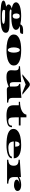

<svg xmlns="http://www.w3.org/2000/svg" viewBox="3034 -3936 1149 7257"><g transform="rotate(90 3608.5 -307.5)"><path d="M585.4 246.6Q477.5 246.6 376.5 243.4Q275.4 240.2 187.5 228Q159.2 224.1 135 219.2Q110.8 214.4 89.8 208Q48.3 195.3 24.7 177.5Q1 159.7 1 134.3Q1 114.3 20 98.4Q39.1 82.5 71.8 70.8Q104 59.1 146.5 50.5Q189 42 235.8 36.6Q195.8 19.5 171.1 -4.6Q146.5 -28.8 146.5 -59.6Q146.5 -81.1 159.2 -99.4Q171.9 -117.7 193.8 -132.8Q237.3 -163.1 306.6 -178.2Q235.8 -189.9 182.1 -210.9Q128.4 -231.9 97.9 -263.4Q67.4 -294.9 67.4 -337.9Q67.4 -389.2 111.1 -427Q154.8 -464.8 227.1 -487.8Q298.8 -510.7 392.1 -522Q485.4 -533.2 587.9 -533.2Q672.9 -533.2 752.2 -525.6Q831.5 -518.1 898.9 -501.5Q915.5 -540 943.4 -561.5Q971.2 -583 1006.1 -592.5Q1041 -602.1 1078.4 -604.2Q1115.7 -606.4 1151.4 -606.4Q1174.3 -606.4 1201.9 -606Q1229.5 -605.5 1262.2 -603.5Q1259.3 -589.8 1256.8 -565.9Q1254.4 -542 1244.6 -523.4Q1233.9 -502.9 1203.1 -495.1Q1172.4 -487.3 1145 -487.3H1031.7Q1013.2 -487.3 995.8 -486.6Q978.5 -485.8 963.4 -482.4Q1028.8 -459.5 1068.6 -423.6Q1108.4 -387.7 1108.4 -337.9Q1108.4 -286.1 1064.9 -251.2Q1021.5 -216.3 949.2 -196.3Q876.5 -176.3 783.9 -167.5Q691.4 -158.7 587.9 -158.7Q533.2 -158.7 480.5 -160.9Q427.7 -163.1 378.4 -168.5L378.9 -166Q364.3 -166 351.1 -157.2Q337.9 -148.4 337.9 -135.3Q337.9 -123.5 350.8 -115.2Q363.8 -106.9 384.8 -102.1Q406.2 -97.2 433.8 -95Q461.4 -92.8 491.7 -92.8H750.5Q839.4 -92.8 920.2 -92Q1001 -91.3 1071.8 -78.6Q1137.2 -67.4 1178.2 -37.4Q1219.2 -7.3 1219.2 48.3Q1219.2 95.2 1191.4 127.9Q1163.6 160.6 1115 182.4Q1066.4 204.1 1003.4 217.3Q941.4 230 869.9 236.3Q798.3 242.7 725.3 244.6Q652.3 246.6 585.4 246.6ZM587.4 -212.4Q623 -212.4 645 -231Q667 -249.5 677 -279.8Q687 -310.1 687 -345.7Q687 -402.3 664.1 -441.2Q641.1 -480 587.4 -480Q534.2 -480 511.5 -441.2Q488.8 -402.3 488.8 -345.7Q488.8 -310.5 498.8 -280Q508.8 -249.5 530.5 -231Q552.2 -212.4 587.4 -212.4ZM607.9 194.3Q655.3 194.3 702.6 192.6Q750 190.9 789.1 184.6Q828.6 178.7 854 167Q879.4 155.3 879.4 135.7Q879.4 113.3 845.5 101.3Q811.5 89.4 753.4 83.5Q694.8 77.6 614.5 76.4Q534.2 75.2 441.4 75.2Q426.8 75.2 411.9 74.2Q397 73.2 382.3 71.8Q351.1 93.8 351.1 130.9Q351.1 150.4 369.4 162.8Q387.7 175.3 421.4 182.1Q455.1 189 502.4 191.7Q549.8 194.3 607.9 194.3Z M1870.6 22Q1694.8 22 1562.7 -8.3Q1430.7 -38.6 1357.4 -100.1Q1284.2 -161.6 1284.2 -255.4Q1284.2 -326.2 1326.4 -378.9Q1368.7 -431.6 1445.8 -465.8Q1522.9 -500.5 1630.9 -517.1Q1738.8 -533.7 1870.6 -533.7Q2002 -533.7 2110.4 -517.1Q2218.8 -500.5 2295.4 -465.8Q2372.6 -431.6 2414.6 -378.9Q2456.5 -326.2 2456.5 -255.4Q2456.5 -185.1 2414.6 -133.1Q2372.6 -81.1 2295.4 -46.4Q2218.8 -12.2 2110.4 4.9Q2002 22 1870.6 22ZM1870.6 -29.3Q1893.6 -29.3 1911.9 -47.6Q1930.2 -65.9 1943.4 -97.2Q1969.7 -160.6 1969.7 -255.4Q1969.7 -351.1 1943.4 -415Q1930.2 -446.3 1911.9 -464.8Q1893.6 -483.4 1870.6 -483.4Q1847.2 -483.4 1828.9 -464.8Q1810.5 -446.3 1797.9 -415Q1784.7 -383.8 1777.8 -342.5Q1771 -301.3 1771 -255.4Q1771 -210 1777.8 -168.9Q1784.7 -127.9 1797.9 -97.2Q1810.5 -65.9 1828.9 -47.6Q1847.2 -29.3 1870.6 -29.3Z M2900.9 22Q2863.8 22 2818.1 18.8Q2772.5 15.6 2729 -2Q2701.7 -12.7 2680.2 -32.7Q2659.2 -52.7 2646.7 -82Q2634.3 -111.3 2634.3 -154.3Q2634.3 -187.5 2638.2 -229.7Q2642.1 -272 2642.1 -303.7Q2642.1 -337.4 2634.3 -369.9Q2626.5 -402.3 2599.9 -423.6Q2573.2 -444.8 2516.6 -444.8Q2501.5 -444.8 2483.9 -443.4V-489.3L3085.4 -533.2V-246.6Q3085.4 -210 3089.8 -182.9Q3094.2 -155.8 3105 -138.2Q3127 -102.1 3183.1 -102.1Q3215.8 -102.1 3249.5 -112.8V-301.3Q3249.5 -358.4 3235.8 -390.4Q3222.2 -422.4 3199.2 -438Q3176.3 -453.6 3148.9 -460.4V-498L3678.7 -542V-228.5Q3678.7 -164.6 3690.7 -125.2Q3702.6 -85.9 3740.5 -67.1Q3778.3 -48.3 3855.5 -44.9L3858.4 1Q3807.1 1 3742.2 2.2Q3677.2 3.4 3596.2 4.9Q3515.1 6.3 3456.1 7.6Q3397 8.8 3357.9 8.8Q3314.9 8.8 3289.3 -13.7Q3263.7 -36.1 3255.4 -63.5Q3174.3 -24.4 3088.6 -1.2Q3002.9 22 2900.9 22ZM2784.2 -579.6Q2807.1 -596.7 2827.4 -612.5Q2847.7 -628.4 2865.7 -643.1Q2901.9 -672.4 2930.4 -697Q2959 -721.7 2981.9 -742.2Q3015.1 -772.5 3043.5 -796.1Q3071.8 -819.8 3099.6 -837.9Q3113.8 -847.2 3130.1 -854.7Q3146.5 -862.3 3172.4 -862.3Q3198.2 -862.3 3214.6 -854.7Q3231 -847.2 3245.1 -837.9Q3272.9 -819.8 3301.3 -796.1Q3329.6 -772.5 3362.8 -742.2L3414.6 -697.3Q3443.4 -672.4 3479.2 -643.1Q3515.1 -613.8 3560.5 -579.6H3480.5L3172.4 -703.1L2864.3 -579.6Z M4361.3 22Q4332.5 22 4304.7 21Q4276.9 20 4251 18.1Q4198.7 14.2 4154.3 4.2Q4109.9 -5.9 4073.7 -23.9Q4038.1 -42.5 4012.2 -70.8Q3986.8 -99.6 3973.1 -140.1Q3959.5 -180.7 3959.5 -236.3V-443.8H3826.7V-489.7Q3915 -489.7 3997.3 -504.4Q4079.6 -519 4146.5 -548.3Q4214.8 -578.1 4259.3 -623.8Q4303.7 -669.4 4312.5 -731H4416V-511.2H4722.2V-443.8H4416V-291.5Q4416 -224.6 4421.9 -178Q4427.7 -131.3 4442.9 -102.5Q4472.2 -46.9 4554.2 -46.9Q4599.1 -46.9 4639.2 -59.1Q4679.2 -71.3 4704.6 -101.6Q4730 -131.8 4730 -185.5H4789.1Q4789.1 -134.3 4770.5 -96.2Q4752 -58.1 4705.1 -31.7Q4673.3 -14.2 4626.5 -2.4Q4579.1 9.8 4513.4 15.9Q4447.8 22 4361.3 22Z M5470.7 22Q5330.6 22 5216.6 8.3Q5102.5 -5.4 5022 -36.6Q4941.4 -67.9 4897.5 -118.4Q4853.5 -168.9 4853.5 -243.2Q4853.5 -315.9 4899.4 -371.3Q4945.3 -426.8 5026.9 -462.4Q5082 -486.8 5148.9 -502Q5215.8 -517.6 5293.9 -525.4Q5372.1 -533.2 5458 -533.2Q5572.8 -533.2 5666 -517.1Q5759.3 -501 5825.7 -467.3Q5891.6 -433.1 5927.7 -379.9Q5963.9 -326.7 5963.9 -252.4H5327.1Q5334 -140.1 5391.6 -94.2Q5449.2 -48.3 5571.3 -48.3Q5630.4 -48.3 5687.5 -56.9Q5744.6 -65.4 5792 -82Q5839.8 -98.1 5869.9 -123.5Q5899.9 -148.9 5899.9 -181.2H5963.9Q5963.9 -127.4 5921.4 -88.6Q5878.9 -49.8 5810.5 -25.9Q5741.7 -2 5653.8 10Q5565.9 22 5470.7 22ZM5326.7 -307.1H5524.4Q5524.4 -351.6 5517.3 -383.1Q5510.3 -414.6 5498.5 -434.6Q5486.3 -454.6 5469.7 -464.1Q5453.1 -473.6 5434.1 -473.6Q5413.1 -473.6 5394.3 -464.1Q5375.5 -454.6 5361.3 -434.6Q5346.7 -414.1 5337.6 -382.6Q5328.6 -351.1 5326.7 -307.1Z M6017.6 0V-45.9Q6105 -49.3 6154.3 -74Q6203.6 -98.6 6223.6 -143.3Q6243.7 -188 6243.7 -251.5Q6243.7 -349.1 6191.2 -392.1Q6138.7 -435.1 6017.6 -435.1V-481L6672.9 -524.9V-452.6Q6728 -491.2 6807.1 -512.2Q6886.2 -533.2 6962.9 -533.2Q7023.4 -533.2 7067.6 -522.9Q7111.8 -512.7 7141.1 -494.1Q7197.8 -457 7197.8 -391.1Q7197.8 -340.8 7140.6 -303.2Q7112.8 -285.2 7072 -273.7Q7031.2 -262.2 6979 -262.2Q6885.3 -262.2 6827.6 -290.5Q6770.5 -317.9 6770.5 -363.3Q6770.5 -398.4 6797.1 -420.9Q6823.7 -443.4 6863.8 -454.6Q6903.8 -465.8 6943.8 -466.3Q6855.5 -466.3 6793.7 -450.4Q6731.9 -434.6 6672.9 -398.4V-255.9Q6672.9 -186 6695.8 -140.9Q6718.8 -95.7 6772.9 -72.8Q6827.1 -49.8 6920.4 -45.9V0Z"/></g></svg>

Font: Asset
Style: Regular
Weight: 400
Version: Version 1.003; ttfautohint (v1.8.4.7-5d5b)